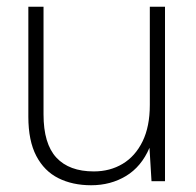

<svg xmlns="http://www.w3.org/2000/svg" viewBox="-20 -537 580 569"><path d="M250 12Q195 12 153 -9Q111 -30 87.5 -75Q64 -120 64 -191V-517H109V-198Q109 -111 147 -70Q185 -29 258 -29Q306 -29 343.5 -51.5Q381 -74 402.5 -118Q424 -162 424 -226V-517H469V0H429L423 -99Q399 -43 353.5 -15.5Q308 12 250 12Z"/></svg>

Font: DM Sans 11pt ExtraLight
Style: Regular
Weight: 250
Version: Version 4.004;gftools[0.9.30]